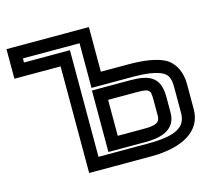

<svg xmlns="http://www.w3.org/2000/svg" viewBox="-121 -605 792 727"><g transform="rotate(-15 275.0 -242.0)"><path d="M386 25C510 25 588 -21 588 -105V-205C588 -252 568 -292 534 -310C504 -326 455 -334 394 -334H285V-484V-509H260H-13H-38V-484V-418V-393H-13H143V0V25H168H386ZM386 -25H193V-418V-443H168H13V-459H235V-309V-284H260H394C451 -284 488 -278 511 -266C530 -256 538 -241 538 -205V-105C538 -49 497 -25 386 -25ZM380 -83H284V-224H382C447 -224 450 -223 450 -178V-117C450 -87 428 -83 380 -83ZM380 -33C432 -33 500 -44 500 -117V-178C500 -259 455 -274 382 -274H259H234V-249V-58V-33H259H380Z"/></g></svg>

Font: Gamestation DisplayOutline
Style: Regular
Weight: 400
Designer: Jonas Hecksher
Foundry: Jonas Hecksher, Playtypeª, e-types AS
Version: Version 1.003